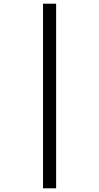

<svg xmlns="http://www.w3.org/2000/svg" viewBox="-20 -780 537 1040"><path d="M213 240H284V-760H213Z"/></svg>

Font: Noto Serif Khmer Condensed Black
Style: Regular
Weight: 900
Width: 3
Designer: Danh Hong and the Monotype Design Team
Foundry: Monotype Imaging Inc.
Version: Version 2.004